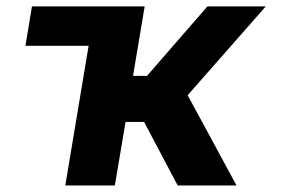

<svg xmlns="http://www.w3.org/2000/svg" viewBox="-20 -565 889 585"><path d="M700.6 0H521.3L419 -193.5H362.6L329.9 0H179L250 -425.4H57.5L77.4 -545.5H420.8L385.3 -333.8H427.9L611.9 -545.5H789.8L551.8 -274.9Z"/></svg>

Font: Linik Sans
Style: Bold Italic
Weight: 700
Italic angle: 9°
Designer: Fonts by Rasmus Andersson / Changes by Cristiano Sobral with parts from Marc Monis
Foundry: rsms
Version: Version 3.020; ttfautohint (v1.6)